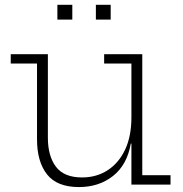

<svg xmlns="http://www.w3.org/2000/svg" viewBox="-20 -748 740 778"><path d="M512.5 -490.5H402V-528.5H556.5V-38H671V0H512.5ZM174 -528.5V-190.5Q174 -115.5 206.8 -72.2Q239.5 -29 312.5 -29Q371 -29 416.2 -58.2Q461.5 -87.5 487 -141.8Q512.5 -196 512.5 -272.5L525 -166H510Q495 -80 438 -35Q381 10 300 10Q211 10 170.5 -41.5Q130 -93 130 -183.5V-490.5H23.5V-528.5ZM212.5 -728.5H273V-668.5H212.5ZM368.5 -728.5H428.5V-668.5H368.5Z"/></svg>

Font: Hepta Slab ExtraLight Light
Style: Regular
Weight: 300
Version: Version 1.100